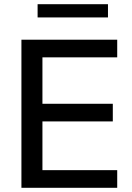

<svg xmlns="http://www.w3.org/2000/svg" viewBox="-20 -894 629 914"><path d="M82 0V-705H538V-621H182V-400H517V-316H182V-84H538V0ZM159 -811V-874H494V-811Z"/></svg>

Font: Nunito Sans SemiBold
Style: Regular
Weight: 600
Designer: Vernon Adams
Foundry: Vernon Adams
Version: Version 3.101; ttfautohint (v1.8.4.7-5d5b);gftools[0.9.27]